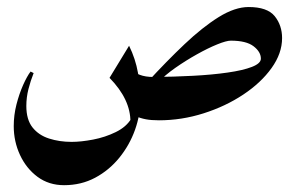

<svg xmlns="http://www.w3.org/2000/svg" viewBox="-20 -319 851 552"><path d="M420.9 -97.7 437.5 26.9Q414.6 26.9 399.2 23.9Q383.8 21 369.1 14.6L352.1 -122.6Q365.2 -110.4 381.6 -104Q397.9 -97.7 420.9 -97.7ZM351.1 -187.5Q369.6 -149.9 376.7 -109.4Q383.8 -68.8 383.8 -35.2Q383.8 10.3 368.2 54.2Q352.5 98.1 323.2 134.3Q293.9 170.4 253.7 191.9Q213.4 213.4 164.1 213.4Q120.6 213.4 88.1 189.5Q55.7 165.5 37.6 126.7Q19.5 87.9 19.5 43.5Q19.5 12.2 27.3 -18.6Q35.2 -49.3 46.4 -74.5Q57.6 -99.6 67.9 -113.3L76.7 -108.9Q67.9 -86.9 61.8 -63Q55.7 -39.1 55.7 -14.2Q55.7 24.9 73.5 47.4Q91.3 69.8 121.1 79.3Q150.9 88.9 186 88.9Q212.9 88.9 247.6 82.3Q282.2 75.7 312.7 60.8Q343.3 45.9 357.4 22L355 31.7Q355.5 -33.2 294.9 -95.2ZM694.8 -298.8Q748.5 -298.8 769.8 -272.5Q791 -246.1 791 -209.5Q791 -165.5 760.7 -123.3Q730.5 -81.1 679.4 -47.1Q628.4 -13.2 565.4 6.8Q502.4 26.9 436.5 26.9L419.9 -97.7Q479.5 -98.1 534.9 -101.1Q590.3 -104 634.5 -110.4Q678.7 -116.7 704.3 -126.7Q730 -136.7 730 -150.4Q730 -169.9 709 -186Q688 -202.1 643.6 -202.1Q630.9 -202.1 604.5 -191.4Q578.1 -180.7 546.1 -162.8Q514.2 -145 483.9 -123.8Q453.6 -102.5 434.1 -81.5L404.3 -83.5Q459 -143.1 510.5 -191.9Q562 -240.7 608.6 -269.8Q655.3 -298.8 694.8 -298.8Z"/></svg>

Font: Lateef
Style: Bold
Weight: 700
Designer: SIL International
Foundry: SIL International
Version: Version 4.200